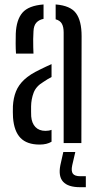

<svg xmlns="http://www.w3.org/2000/svg" viewBox="-20 -626 430 840"><path d="M37 -111.5Q36.5 -124 36.2 -136.2Q36 -148.5 36.5 -161.5Q38.5 -197.5 49.8 -225.8Q61 -254 86 -277.5Q111 -301 154.5 -321.5Q166.5 -327.5 179.2 -333.5Q192 -339.5 205.5 -345.5V-289Q197.5 -285 188.8 -279.8Q180 -274.5 170.5 -268Q138 -249 127.2 -220.5Q116.5 -192 116 -160.5Q116 -147 116 -136.8Q116 -126.5 116.5 -116.5Q119 -87 135 -70.2Q151 -53.5 179 -53.5Q194 -53.5 205.5 -58V-6Q185 6.5 153.5 6.5Q98 6.5 69.8 -22.5Q41.5 -51.5 37 -111.5ZM50 -391.5Q48.5 -413 48.5 -435.5Q48.5 -458 49 -478.5Q51.5 -539.5 78.2 -570.5Q105 -601.5 170.5 -606.5V-543.5Q150.5 -539.5 139 -526.8Q127.5 -514 126.5 -489Q125.5 -474.5 125.2 -455.2Q125 -436 125.5 -418.5Q126 -401 126.5 -391.5ZM258.5 0V-483.5Q258.5 -508.5 250.5 -522.5Q242.5 -536.5 223.5 -541.5V-606.5Q288 -601.5 312.5 -568.2Q337 -535 337 -468L336 0ZM355.5 193H330.5Q278 193 256.2 169.2Q234.5 145.5 244 97L257 39H309.5L296 97Q290.5 122.5 298.8 133.8Q307 145 331.5 145H355.5Z"/></svg>

Font: Big Shoulders Stencil Text Thin
Style: Regular
Weight: 400
Version: Version 2.001